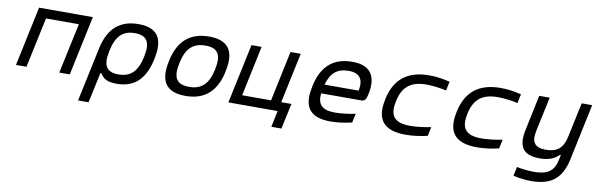

<svg xmlns="http://www.w3.org/2000/svg" viewBox="-49 -946 4925 1589"><g transform="rotate(10 2414.0 -151.5)"><path d="M74 0H162L252 -422H528L438 0H526L632 -500H180Z M1193 -244 1195 -256C1231 -425 1172 -509 1015 -509C859 -509 764 -425 728 -256L631 200H719L774 -55H782C807 -15 838 9 920 9C1068 9 1156 -72 1193 -244ZM815 -247 816 -253C842 -376 897 -430 998 -430C1100 -430 1133 -376 1107 -253L1106 -247C1079 -124 1024 -70 922 -70C821 -70 788 -124 815 -247Z M1316 -256 1314 -244C1278 -75 1339 9 1499 9C1658 9 1755 -75 1791 -244L1793 -256C1829 -425 1768 -509 1609 -509C1449 -509 1352 -425 1316 -256ZM1403 -247 1404 -253C1430 -376 1487 -430 1592 -430C1696 -430 1730 -376 1704 -253L1703 -247C1676 -124 1620 -70 1516 -70C1411 -70 1376 -124 1403 -247Z M1965 -500 1859 0H2273L2379 -500H2293L2204 -78H1961L2050 -500ZM2244 137H2329L2375 -78H2290L2273 0Z M2989 -268C3022 -422 2966 -509 2812 -509C2653 -509 2557 -425 2521 -256L2519 -244C2483 -73 2546 9 2718 9C2769 9 2835 1 2897 -14L2913 -90C2866 -79 2789 -70 2742 -70C2635 -70 2592 -111 2602 -207H2937C2970 -207 2979 -223 2989 -268ZM2617 -283C2646 -385 2700 -430 2795 -430C2889 -430 2923 -379 2904 -283Z M3134 -256 3132 -244C3096 -74 3168 9 3348 9C3406 9 3470 1 3532 -14L3548 -90C3494 -78 3420 -70 3373 -70C3244 -70 3196 -123 3223 -247L3224 -253C3250 -377 3320 -430 3449 -430C3496 -430 3567 -422 3616 -410L3632 -486C3576 -501 3515 -509 3458 -509C3278 -509 3171 -426 3134 -256Z M3734 -256 3732 -244C3696 -74 3768 9 3948 9C4006 9 4070 1 4132 -14L4148 -90C4094 -78 4020 -70 3973 -70C3844 -70 3796 -123 3823 -247L3824 -253C3850 -377 3920 -430 4049 -430C4096 -430 4167 -422 4216 -410L4232 -486C4176 -501 4115 -509 4058 -509C3878 -509 3771 -426 3734 -256Z M4728 -26 4828 -500H4740L4678 -209C4658 -112 4608 -70 4514 -70C4421 -70 4389 -112 4409 -209L4471 -500H4383L4321 -205C4289 -57 4338 9 4475 9C4548 9 4599 -10 4637 -49H4644L4635 -3C4616 87 4564 127 4450 127C4405 127 4348 121 4304 112L4288 188C4340 200 4389 206 4440 206C4611 206 4694 132 4728 -26Z"/></g></svg>

Font: LT Wave Mono
Style: Italic
Weight: 400
Designer: Daniel Lyons
Version: Version 2.5 (Glyphs App)